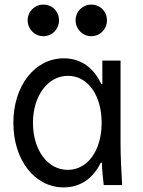

<svg xmlns="http://www.w3.org/2000/svg" viewBox="-20 -803 620 833"><path d="M417 -97H422C423 -65 426 -34 430 0H510C506 -63 503 -129 503 -180V-540H424V-439H419C386 -510 330 -550 257 -550C131 -550 38 -431 38 -270C38 -108 131 10 256 10C329 10 384 -29 417 -97ZM421 -270C421 -150 360 -66 274 -66C186 -66 123 -153 123 -270C123 -387 187 -474 275 -474C361 -474 421 -390 421 -270ZM100 -715C100 -677 130 -646 168 -646C207 -646 236 -677 236 -715C236 -753 207 -783 168 -783C130 -783 100 -753 100 -715ZM308 -715C308 -677 338 -646 376 -646C415 -646 444 -677 444 -715C444 -753 415 -783 376 -783C338 -783 308 -753 308 -715Z"/></svg>

Font: CommitMono-dimboump
Style: Regular
Weight: 400
Monospace: yes
Designer: Eigil Nikolajsen
Foundry: Eigil Nikolajsen
Version: Version 1.143